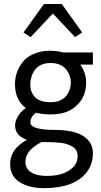

<svg xmlns="http://www.w3.org/2000/svg" viewBox="-20 -728 519 988"><path d="M240.2 -403.8Q163.1 -403.8 141.6 -332Q135.7 -313.5 135.7 -293.9Q135.7 -253.4 160.6 -227.8Q185.5 -202.1 240.2 -202.1Q317.4 -202.1 338.9 -268.6Q344.7 -285.6 344.7 -302.7Q344.7 -338.4 321.8 -369.1Q294.9 -403.8 240.2 -403.8ZM393.1 -395.5Q423.3 -352.5 423.3 -303.2Q423.3 -223.1 363.8 -175.8Q318.4 -139.2 240.2 -139.2Q198.2 -139.2 165 -147.9Q136.2 -126 136.2 -98.1Q136.2 -59.6 261.7 -59.6Q406.2 -59.6 445.8 10.3Q458 31.7 458 59.1Q458 119.1 424.3 160.6Q359.9 240.2 207 240.2Q129.4 240.2 80.8 209Q32.2 177.7 32.2 117.7Q32.2 56.6 82 16.1Q96.7 4.4 118.2 -8.8Q57.6 -29.3 57.6 -83Q57.6 -103 71.3 -127.9Q85 -152.8 112.8 -172.4Q58.6 -211.4 57.1 -292V-294.9Q57.1 -357.9 96.7 -408.7Q117.2 -435.1 154.3 -450.9Q191.4 -466.8 233.2 -466.8Q274.9 -466.8 304.7 -458H458V-395.5ZM193.4 2.9Q146 29.3 129.9 51.3Q110.8 76.7 110.8 105Q110.8 133.3 127.9 149.4Q157.2 177.2 221.7 177.2Q310.5 177.2 355.5 133.3Q379.4 109.9 379.4 76.2Q379.4 41.5 352.1 25.9Q322.8 10.3 295.4 7.3Q258.3 3.4 231.2 3.4Q204.1 3.4 193.4 2.9ZM252 -658.7 137.7 -537.1 101.1 -561 206.1 -707.5H297.9L402.8 -561L366.2 -537.1Z"/></svg>

Font: Molengo
Style: Regular
Weight: 400
Designer: moyogo
Foundry: moyogo
Version: Version 0.11; ttfautohint (v0.8) -G 32 -r 16 -x